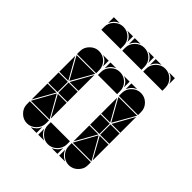

<svg xmlns="http://www.w3.org/2000/svg" viewBox="-177 -790 921 921"><g transform="rotate(45 284.0 -329.5)"><path d="M284 -492Q311 -492 330 -473Q349 -454 349 -427V-407H219V-427Q219 -453 238.5 -472.5Q258 -492 284 -492ZM142 -492Q169 -492 188 -473Q207 -454 207 -427V-407H77V-427Q77 -453 96.5 -472.5Q116 -492 142 -492ZM426 -492Q453 -492 472 -473Q491 -454 491 -427V-407H361V-427Q361 -453 380.5 -472.5Q400 -492 426 -492ZM426 -2Q400 -2 380.5 -21.5Q361 -41 361 -67V-87H491V-67Q491 -41 471.5 -21.5Q452 -2 426 -2ZM142 -2Q116 -2 96.5 -21.5Q77 -41 77 -67V-87H207V-67Q207 -41 187.5 -21.5Q168 -2 142 -2ZM284 -2Q258 -2 238.5 -21.5Q219 -41 219 -67V-87H349V-67Q349 -41 329.5 -21.5Q310 -2 284 -2ZM363 -92 426 -205 490 -92ZM79 -92 142 -205 206 -92ZM206 -402 142 -290 79 -402ZM490 -402 426 -290 363 -402ZM424 -212H361V-282H424ZM140 -212H77V-282H140ZM491 -212H429V-282H491ZM207 -212H145V-282H207ZM77 -287V-395L138 -287ZM361 -287V-395L422 -287ZM361 -207H422L361 -99ZM77 -207H138L77 -99ZM207 -287H147L207 -395ZM491 -207V-99L431 -207ZM207 -207V-99L147 -207ZM491 -287H431L491 -395ZM219 -42Q231 -14 259 -2H219ZM361 -42Q373 -14 401 -2H361ZM361 -492H401Q387 -487 377 -477Q367 -467 361 -453ZM310 -2Q324 -8 334 -18Q344 -28 349 -42V-2ZM168 -2Q182 -8 192 -18Q202 -28 207 -42V-2ZM219 -492H259Q245 -487 235 -477Q225 -467 219 -453ZM349 -492V-453Q339 -482 310 -492ZM207 -492V-453Q197 -482 168 -492ZM284 -657Q311 -657 330 -638Q349 -619 349 -592V-572H219V-592Q219 -618 238.5 -637.5Q258 -657 284 -657ZM142 -657Q169 -657 188 -638Q207 -619 207 -592V-572H77V-592Q77 -618 96.5 -637.5Q116 -657 142 -657ZM426 -657Q453 -657 472 -638Q491 -619 491 -592V-572H361V-592Q361 -618 380.5 -637.5Q400 -657 426 -657ZM361 -657H401Q387 -652 377 -642Q367 -632 361 -618ZM219 -657H259Q245 -652 235 -642Q225 -632 219 -618ZM77 -657H117Q103 -652 93 -642Q83 -632 77 -618ZM349 -657V-618Q339 -647 310 -657ZM491 -657V-618Q481 -647 452 -657ZM207 -657V-618Q197 -647 168 -657Z"/></g></svg>

Font: CAT DyFa
Style: Regular
Weight: 400
Designer: Peter Wiegel
Foundry: Peter Wiegel
Version: Version 1.001; ttfautohint (v1.3)